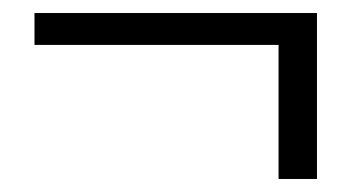

<svg xmlns="http://www.w3.org/2000/svg" viewBox="-20 -325 540 295"><path d="M467 -305V-50H408V-256H33V-305Z"/></svg>

Font: GFS Neohellenic Rg
Style: Bold
Weight: 700
Designer: Designed by Takis Katsoulidis and George D. Matthiopoulos.
Foundry: Designed by Takis Katsoulidis and George D. Matthiopoulos.
Version: Version 1.0